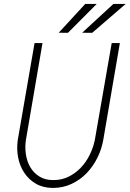

<svg xmlns="http://www.w3.org/2000/svg" viewBox="-20 -925 645 955"><path d="M576.2 -710.9H535.6L451.7 -229Q444.3 -191.9 426.5 -155.5Q408.7 -119.1 382.3 -91.3Q355.5 -63 320.6 -45.9Q285.6 -28.8 244.1 -29.3Q203.6 -29.3 175.3 -47.4Q147 -65.4 130.4 -93.8Q113.8 -122.6 108.6 -158.2Q103.5 -193.8 108.9 -229L191.4 -710.9H151.9L68.4 -229Q62 -185.1 70.1 -142.3Q78.1 -99.6 100.6 -65.9Q122.6 -32.2 158 -11.5Q193.4 9.3 242.7 9.8Q293 9.8 335.4 -10Q377.9 -29.8 410.2 -63Q442.4 -96.2 464.1 -139.6Q485.8 -183.1 493.7 -229.5ZM543.9 -905.3 388.7 -762.2 438.5 -761.7 605 -905.3ZM403.8 -905.3 272 -762.2 317.9 -761.7 460.9 -905.3Z"/></svg>

Font: Roboto Mono ExtraLight
Style: Italic
Weight: 250
Italic angle: -10°
Monospace: yes
Designer: Google
Version: Version 3.000